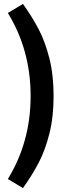

<svg xmlns="http://www.w3.org/2000/svg" viewBox="-20 -825 353 978"><path d="M20 87Q136 -102 136 -336Q136 -570 20 -759L97 -805Q144 -739 177 -676Q210 -613 231.5 -528Q253 -443 253 -336Q253 -229 231.5 -144Q210 -59 177 4Q144 67 97 133Z"/></svg>

Font: KoHo
Style: Bold
Weight: 700
Designer: Cadson Demak & Katatrad Team
Foundry: Cadson Demak Co.,Ltd.
Version: Version 1.000; ttfautohint (v1.6)